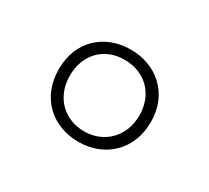

<svg xmlns="http://www.w3.org/2000/svg" viewBox="-66 -823 490 450"><g transform="rotate(30 179.5 -598.5)"><path d="M180 -474C250 -474 304 -523 304 -599C304 -677 247 -723 179 -723C110 -723 55 -677 55 -599C55 -522 109 -474 180 -474ZM179 -502C126 -502 85 -540 85 -599C85 -654 121 -695 178 -695C234 -695 273 -656 273 -599C273 -542 233 -502 179 -502Z"/></g></svg>

Font: Noto Sans Sinhala UI ExtraCondensed ExtraLight
Style: Regular
Weight: 200
Width: 2
Designer: Jelle Bosma - Monotype Design Team
Foundry: Monotype Imaging Inc.
Version: Version 2.006